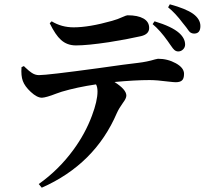

<svg xmlns="http://www.w3.org/2000/svg" viewBox="-20 -811 951 892"><path d="M174 61 160 44Q253 -22 321 -115Q376 -190 407 -273Q433 -342 433 -386Q433 -407 426 -419Q338 -406 267 -385Q258 -382 241 -376Q195 -358 175 -357Q152 -357 123 -384Q95 -410 86 -435Q77 -459 80 -499L91 -504Q93 -502 97 -498Q117 -479 127 -473Q143 -462 161 -462Q200 -462 435 -494Q575 -514 622 -519Q664 -524 700 -535Q711 -538 714 -538Q759 -538 797 -517Q835 -496 835 -468Q835 -445 825 -437Q816 -429 796 -429Q788 -429 762 -432Q708 -439 675 -439Q607 -439 512 -430Q567 -395 567 -367Q567 -354 551 -333Q533 -308 523 -286Q421 -48 174 61ZM808 -572Q798 -572 790 -579Q784 -584 774 -599Q771 -604 769 -606Q766 -610 760 -619Q724 -670 689 -699L698 -712Q778 -688 812 -658Q840 -633 840 -604Q840 -591 830.5 -581.5Q821 -572 808 -572ZM333 -600Q291 -600 263 -626Q238 -648 211 -703L220 -712Q266 -684 322 -684Q394 -684 500 -714Q526 -721 552 -733Q567 -740 573 -740Q620 -740 646.5 -725Q673 -710 673 -681Q673 -652 635 -643Q569 -628 486 -615Q386 -600 333 -600ZM882 -655Q871 -655 862 -662Q857 -667 846 -683Q841 -689 838.5 -692.5Q836 -696 830 -703Q794 -751 761 -777L769 -791Q843 -771 877 -747Q911 -722 911 -690Q911 -655 882 -655Z"/></svg>

Font: GenRyuMin TW B
Style: Regular
Weight: 700
Version: Version 1.501;PS 1;hotconv 16.6.51;makeotf.lib2.5.65220